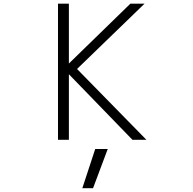

<svg xmlns="http://www.w3.org/2000/svg" viewBox="-20 -751 1040 1033"><path d="M559.6 50.8 480.5 261.7H422.9L492.2 50.8ZM350.6 -409.2 681.6 -731.4H757.8L394.5 -379.9L767.6 1H692.4L350.6 -351.6V1H292V-731.4H350.6Z"/></svg>

Font: GenEi Gothic M Light
Style: Regular
Weight: 300
Designer: o_tamon (Modified); [Source Han Sans]
Ryoko NISHIZUKA  (kana & ideographs); Paul D. Hunt (Latin, Greek & Cyrillic); Wenl
Version: Version 1.1a;Original Version 1.004